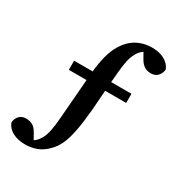

<svg xmlns="http://www.w3.org/2000/svg" viewBox="-190 -768 908 983"><g transform="rotate(30 263.5 -276.5)"><path d="M107 101Q74 101 49.5 92.5Q25 84 10 69.5Q-5 55 -11 37Q-9 14 5.5 -1.5Q20 -17 46 -17Q67 -17 84 -7.5Q101 2 114 26L141 73L89 76L111 72Q131 64 144.5 51.5Q158 39 168 21Q179 0 185 -29Q191 -58 194.5 -102Q198 -146 203 -208L215 -358Q220 -424 230 -470Q240 -516 256.5 -548.5Q273 -581 297 -605Q321 -629 353.5 -641.5Q386 -654 421 -654Q454 -654 477.5 -645.5Q501 -637 516.5 -622.5Q532 -608 538 -590Q535 -567 520.5 -551.5Q506 -536 480 -536Q460 -536 443.5 -545.5Q427 -555 413 -579L387 -625L440 -628L417 -625Q397 -617 383 -604.5Q369 -592 360 -574Q349 -554 343 -526Q337 -498 333.5 -458Q330 -418 325 -361L315 -225Q308 -148 298 -96Q288 -44 272.5 -9.5Q257 25 232 49Q205 77 173 89Q141 101 107 101ZM109 -342V-396H448V-342Z"/></g></svg>

Font: Source Serif 4 18pt SemiBold
Style: Regular
Weight: 600
Designer: Frank Grießhammer
Foundry: Adobe Systems Incorporated
Version: Version 4.004;hotconv 1.0.116;makeotfexe 2.5.65601